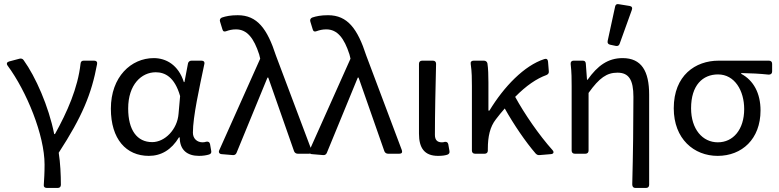

<svg xmlns="http://www.w3.org/2000/svg" viewBox="-20 -763 3865 953"><path d="M201.2 53.7C201.2 99.6 199.2 122.1 197.3 156.2C196.3 165 203.1 169.9 212.9 169.9H266.6C276.4 169.9 282.2 164.1 282.2 154.3C282.2 104.5 279.3 44.9 271.5 -4.9C387.7 -183.6 434.6 -296.9 461.9 -445.3C463.9 -456.1 458 -461.9 447.3 -461.9H395.5C385.7 -461.9 380.9 -457 379.9 -447.3C366.2 -325.2 313.5 -207 252.9 -97.7H249C221.7 -235.4 156.2 -382.8 97.7 -463.9C92.8 -471.7 85 -473.6 77.1 -471.7L25.4 -458C14.6 -455.1 10.7 -447.3 17.6 -437.5C112.3 -309.6 201.2 -91.8 201.2 53.7Z M530.3 -223.6C530.3 -72.3 606.4 10.7 718.8 10.7C780.3 10.7 831.1 -19.5 868.2 -81.1H872.1C872.1 -17.6 910.2 10.7 967.8 10.7C988.3 10.7 1004.9 7.8 1017.6 3.9C1027.3 1 1030.3 -5.9 1028.3 -14.6L1022.5 -47.9C1020.5 -57.6 1013.7 -61.5 1003.9 -59.6C998 -57.6 991.2 -56.6 985.4 -56.6C959 -56.6 937.5 -74.2 937.5 -104.5C937.5 -184.6 969.7 -327.1 994.1 -444.3C997.1 -455.1 991.2 -461.9 980.5 -461.9H930.7C921.9 -461.9 915 -457 913.1 -448.2L895.5 -355.5H892.6C865.2 -441.4 803.7 -474.6 743.2 -474.6C630.9 -474.6 530.3 -381.8 530.3 -223.6ZM866.2 -198.2C860.4 -121.1 798.8 -57.6 735.4 -57.6C660.2 -57.6 616.2 -117.2 616.2 -224.6C616.2 -343.8 682.6 -404.3 752.9 -404.3C797.9 -404.3 846.7 -381.8 874 -286.1Z M1079.1 2 1135.7 6.8C1144.5 7.8 1151.4 2.9 1154.3 -4.9L1307.6 -377.9H1311.5L1439.5 -12.7C1442.4 -4.9 1449.2 0 1458 0H1513.7C1525.4 0 1530.3 -5.9 1526.4 -17.6L1349.6 -487.3C1306.6 -620.1 1256.8 -687.5 1160.2 -687.5C1124 -687.5 1101.6 -682.6 1081.1 -675.8C1072.3 -671.9 1069.3 -664.1 1072.3 -655.3L1084 -617.2C1086.9 -606.4 1093.8 -604.5 1103.5 -608.4C1117.2 -613.3 1131.8 -617.2 1151.4 -617.2C1206.1 -617.2 1240.2 -574.2 1266.6 -492.2L1271.5 -471.7L1068.4 -17.6C1063.5 -7.8 1068.4 1 1079.1 2Z M1527.3 2 1584 6.8C1592.8 7.8 1599.6 2.9 1602.5 -4.9L1755.9 -377.9H1759.8L1887.7 -12.7C1890.6 -4.9 1897.5 0 1906.2 0H1961.9C1973.6 0 1978.5 -5.9 1974.6 -17.6L1797.9 -487.3C1754.9 -620.1 1705.1 -687.5 1608.4 -687.5C1572.3 -687.5 1549.8 -682.6 1529.3 -675.8C1520.5 -671.9 1517.6 -664.1 1520.5 -655.3L1532.2 -617.2C1535.2 -606.4 1542 -604.5 1551.8 -608.4C1565.4 -613.3 1580.1 -617.2 1599.6 -617.2C1654.3 -617.2 1688.5 -574.2 1714.8 -492.2L1719.7 -471.7L1516.6 -17.6C1511.7 -7.8 1516.6 1 1527.3 2Z M2059.6 -99.6C2059.6 -29.3 2085.9 10.7 2154.3 10.7C2173.8 10.7 2188.5 8.8 2200.2 4.9C2209 2 2212.9 -4.9 2210.9 -13.7L2205.1 -46.9C2203.1 -56.6 2196.3 -60.5 2186.5 -58.6C2181.6 -56.6 2176.8 -56.6 2172.9 -56.6C2151.4 -56.6 2138.7 -67.4 2138.7 -93.8C2138.7 -197.3 2141.6 -327.1 2144.5 -446.3C2144.5 -456.1 2138.7 -461.9 2128.9 -461.9H2075.2C2065.4 -461.9 2059.6 -456.1 2059.6 -446.3Z M2722.7 -17.6C2655.3 -92.8 2583 -198.2 2537.1 -282.2C2591.8 -337.9 2643.6 -373 2692.4 -390.6C2701.2 -394.5 2705.1 -400.4 2704.1 -409.2L2700.2 -457C2699.2 -468.8 2692.4 -473.6 2681.6 -469.7C2582 -437.5 2481.4 -333 2409.2 -213.9H2404.3V-353.5C2404.3 -387.7 2403.3 -422.9 2399.4 -448.2C2397.5 -457 2390.6 -461.9 2381.8 -461.9H2331.1C2320.3 -461.9 2314.5 -456.1 2316.4 -445.3C2322.3 -408.2 2322.3 -366.2 2322.3 -335V-15.6C2322.3 -5.9 2328.1 0 2337.9 0H2385.7C2395.5 0 2401.4 -5.9 2401.4 -15.6V-24.4C2401.4 -85 2412.1 -133.8 2441.4 -170.9C2456.1 -190.4 2470.7 -208 2485.4 -224.6C2530.3 -144.5 2588.9 -58.6 2638.7 -1C2644.5 4.9 2650.4 7.8 2658.2 6.8L2714.8 2C2727.5 1 2731.4 -7.8 2722.7 -17.6Z M3033.2 -730.5 2996.1 -559.6C2994.1 -548.8 2999 -543 3008.8 -541L3036.1 -535.2C3044.9 -533.2 3052.7 -536.1 3055.7 -545.9L3116.2 -713.9C3120.1 -724.6 3116.2 -731.4 3105.5 -733.4L3050.8 -742.2C3041 -744.1 3035.2 -740.2 3033.2 -730.5ZM3124 -282.2C3124 -155.3 3122.1 5.9 3118.2 152.3C3118.2 164.1 3124 169.9 3133.8 169.9H3186.5C3196.3 169.9 3202.1 164.1 3202.1 154.3V-293C3202.1 -410.2 3164.1 -474.6 3070.3 -474.6C2998 -474.6 2946.3 -437.5 2896.5 -367.2H2893.6L2887.7 -447.3C2886.7 -458 2881.8 -461.9 2872.1 -461.9H2827.1C2817.4 -461.9 2811.5 -456.1 2812.5 -445.3C2817.4 -404.3 2817.4 -367.2 2817.4 -335V-15.6C2817.4 -5.9 2823.2 0 2833 0H2885.7C2895.5 0 2901.4 -5.9 2901.4 -15.6V-301.8C2955.1 -377 2992.2 -402.3 3044.9 -402.3C3101.6 -402.3 3124 -366.2 3124 -282.2Z M3324.2 -225.6C3324.2 -73.2 3424.8 10.7 3542 10.7C3662.1 10.7 3754.9 -72.3 3754.9 -214.8C3754.9 -300.8 3719.7 -364.3 3659.2 -396.5V-400.4C3708 -399.4 3749 -397.5 3795.9 -392.6C3806.6 -392.6 3812.5 -398.4 3812.5 -408.2V-446.3C3812.5 -456.1 3806.6 -461.9 3796.9 -461.9H3546.9C3431.6 -461.9 3324.2 -388.7 3324.2 -225.6ZM3673.8 -221.7C3673.8 -120.1 3619.1 -56.6 3543 -56.6C3466.8 -56.6 3410.2 -122.1 3410.2 -225.6C3410.2 -339.8 3467.8 -393.6 3543.9 -393.6C3627 -393.6 3673.8 -312.5 3673.8 -221.7Z"/></svg>

Font: Ed Sans Neue
Style: Regular
Weight: 400
Designer: Stephen Hutchings
Version: Version 1.004;PS 001.004;hotconv 1.0.88;makeotf.lib2.5.64775